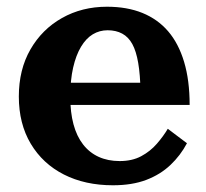

<svg xmlns="http://www.w3.org/2000/svg" viewBox="-20 -541 614 571"><path d="M189 -253Q189 -207 198.5 -171.5Q208 -136 227 -111.5Q246 -87 273.5 -74.5Q301 -62 336 -62Q373 -62 400 -76.5Q427 -91 446.5 -113.5Q466 -136 479 -158L536 -115Q517 -79 487 -50.5Q457 -22 415 -6Q373 10 316 10Q233 10 170 -22Q107 -54 71.5 -113.5Q36 -173 36 -254Q36 -334 70.5 -394Q105 -454 164.5 -487.5Q224 -521 298 -521Q358 -521 403.5 -502.5Q449 -484 480 -448Q511 -412 527.5 -357Q544 -302 544 -229H168V-295H423L398 -268Q397 -319 391 -354Q385 -389 373.5 -410Q362 -431 343.5 -441Q325 -451 300 -451Q276 -451 256 -439Q236 -427 221 -402Q206 -377 197.5 -340Q189 -303 189 -253Z"/></svg>

Font: Roboto Serif 28pt SemiBold
Style: Regular
Weight: 600
Designer: Greg Gazdowicz
Foundry: Commercial Type
Version: Version 1.008